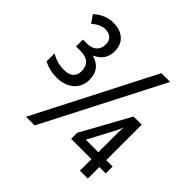

<svg xmlns="http://www.w3.org/2000/svg" viewBox="-178 -904 1083 1083"><g transform="rotate(45 364.0 -362.0)"><path d="M28 -303V-367Q75 -338 131 -338Q170 -338 188.5 -355.5Q207 -373 207 -404Q207 -480 120 -480H86V-535H118Q156 -535 176.5 -554.5Q197 -574 197 -607Q197 -635 180.5 -650.5Q164 -666 134 -666Q95 -666 56 -630L24 -676Q77 -724 140 -724Q196 -724 228 -695Q260 -666 260 -614Q260 -578 242.5 -552.5Q225 -527 193 -513V-509Q273 -486 273 -401Q273 -345 234 -311.5Q195 -278 131 -278Q75 -278 28 -303ZM533 -714H603L236 0H167ZM597 -92H435V-140L595 -430H660V-147H711V-92H660V0H597ZM597 -147V-269Q597 -330 599 -347Q593 -328 577 -298L497 -147Z"/></g></svg>

Font: Noto Sans UI Cond
Style: Regular
Weight: 400
Width: 3
Designer: Monotype Design Team
Foundry: Monotype Imaging Inc.
Version: Version 1.001